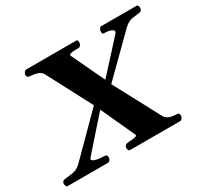

<svg xmlns="http://www.w3.org/2000/svg" viewBox="-175 -893 1161 1093"><g transform="rotate(-30 405.5 -346.5)"><path d="M-20 0Q-26.9 0 -29.8 -7.3Q-32.7 -14.6 -32.7 -21Q-32.7 -33.2 -25.9 -37.6Q-19 -42 -9.8 -43Q8.8 -45.4 39.3 -49.3Q69.8 -53.2 97.2 -80.6L339.4 -323.7L188 -612.3Q180.2 -627.4 168.7 -634.5Q157.2 -641.6 141.4 -644.5Q125.5 -647.5 104 -649.4Q93.8 -650.4 90.6 -656Q87.4 -661.6 87.4 -669.4Q87.4 -676.3 94 -684.6Q100.6 -692.9 108.4 -692.9H435.1Q443.4 -692.9 444.8 -686.3Q446.3 -679.7 446.3 -673.8Q446.3 -666 440.9 -658Q435.5 -649.9 425.8 -649.9Q389.2 -649.9 377 -646.5Q364.7 -643.1 364.7 -636.2L468.3 -417L647.9 -613.8Q654.8 -621.6 654.8 -627Q654.8 -637.2 638.4 -643.6Q622.1 -649.9 595.7 -649.9Q586.4 -649.9 584.5 -655Q582.5 -660.2 583 -668Q583.5 -676.3 588.1 -684.6Q592.8 -692.9 601.1 -692.9H833.5Q839.8 -692.9 842.3 -687.3Q844.7 -681.6 844.7 -675.3Q844.7 -661.1 839.4 -656Q834 -650.9 822.8 -649.9Q804.7 -647.9 777.1 -643.8Q749.5 -639.6 721.7 -612.3L484.9 -378.4L643.6 -80.6Q653.3 -62 668.5 -54.7Q683.6 -47.4 699.2 -45.7Q714.8 -43.9 726.6 -43Q734.9 -42.5 737.1 -36.4Q739.3 -30.3 739.3 -24.9Q739.3 -16.6 732.9 -8.3Q726.6 0 718.3 0H390.1Q383.3 0 380.4 -7.1Q377.4 -14.2 377.4 -20.5Q377.4 -29.3 383.3 -35.6Q389.2 -42 398.9 -43Q436.5 -45.4 449 -48.3Q461.4 -51.3 461.4 -58.6L357.9 -284.2L176.8 -79.1Q168.9 -70.3 168.9 -66.4Q168.9 -57.1 189 -50.8Q209 -44.4 250.5 -43Q259.8 -42 262 -36.9Q264.2 -31.7 264.2 -23.4Q264.2 -16.1 259 -8.1Q253.9 0 245.6 0Z"/></g></svg>

Font: Gelasio
Style: Italic
Weight: 400
Italic angle: -8.5°
Designer: Eben Sorkin
Foundry: Eben Sorkin
Version: Version 1.008